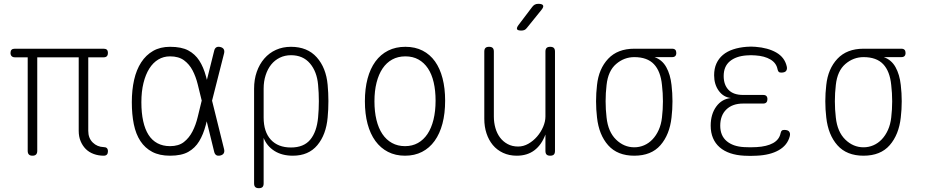

<svg xmlns="http://www.w3.org/2000/svg" viewBox="-20 -805 4840 1005"><path d="M523 10Q495 10 470.5 1Q446 -8 429 -25Q412 -42 402 -66Q392 -90 392 -120V-505H175V-15Q175 -3 169 3.5Q163 10 150 10Q137 10 131 3.5Q125 -3 125 -15V-505H58Q47 -505 41 -511Q35 -517 35 -528Q35 -539 40.5 -544.5Q46 -550 57 -550H523Q534 -550 539.5 -544.5Q545 -539 545 -528Q545 -517 539.5 -511Q534 -505 523 -505H442V-120Q442 -82 465.5 -59Q489 -36 523 -35Q534 -35 539.5 -29.5Q545 -24 545 -13Q545 -2 539.5 4Q534 10 523 10Z M1153 -24Q1156 -11 1151 -2.5Q1146 6 1133 9Q1120 12 1112 7Q1104 2 1101 -11L1062 -170Q1060 -160 1057 -150Q1044 -101 1022.5 -65.5Q1001 -30 965.5 -10Q930 10 870 10Q815 10 777 -10Q739 -30 715 -66.5Q691 -103 680.5 -154.5Q670 -206 670 -270Q670 -334 682 -387Q694 -440 719 -478.5Q744 -517 781.5 -538.5Q819 -560 870 -560Q930 -560 965.5 -541Q1001 -522 1023 -488Q1045 -454 1058 -406Q1061 -397 1063 -387L1101 -539Q1104 -552 1112 -557Q1120 -562 1133 -559Q1146 -556 1151 -547.5Q1156 -539 1153 -526L1090 -278ZM1036 -278 1035 -282Q1025 -323 1015 -363.5Q1005 -404 988 -436.5Q971 -469 943 -489.5Q915 -510 870 -510Q836 -510 808.5 -493.5Q781 -477 761.5 -446Q742 -415 731 -370.5Q720 -326 720 -270Q720 -214 729.5 -171Q739 -128 757.5 -99Q776 -70 804.5 -55Q833 -40 870 -40Q915 -40 942.5 -61.5Q970 -83 987.5 -117Q1005 -151 1015 -193Q1025 -235 1035 -275Z M1335 180Q1322 180 1316 174Q1310 168 1310 155V-341Q1310 -389 1324 -429Q1338 -469 1363.5 -498.5Q1389 -528 1424.5 -544Q1460 -560 1503 -560Q1589 -560 1638 -505Q1687 -450 1695 -361Q1699 -319 1699 -275.5Q1699 -232 1695 -190Q1687 -100 1641 -45Q1595 10 1513 10Q1456 10 1416.5 -15Q1377 -40 1360 -83V155Q1360 168 1354 174Q1348 180 1335 180ZM1503 -33Q1570 -33 1604 -74Q1638 -115 1645 -190Q1649 -232 1649 -275.5Q1649 -319 1645 -361Q1639 -430 1602.5 -473Q1566 -516 1503 -516Q1471 -516 1444.5 -503Q1418 -490 1399.5 -467Q1381 -444 1370.5 -411.5Q1360 -379 1360 -341V-190Q1360 -115 1397.5 -74Q1435 -33 1503 -33Z M2100 10Q2050 10 2011 -10Q1972 -30 1945 -67Q1918 -104 1904 -156.5Q1890 -209 1890 -275Q1890 -341 1904 -393.5Q1918 -446 1945 -483Q1972 -520 2011.5 -540Q2051 -560 2102 -560Q2153 -560 2192 -540Q2231 -520 2257 -483.5Q2283 -447 2296.5 -395Q2310 -343 2310 -278Q2310 -211 2296 -158Q2282 -105 2255 -67.5Q2228 -30 2189 -10Q2150 10 2100 10ZM2100 -40Q2138 -40 2167.5 -56.5Q2197 -73 2217.5 -103.5Q2238 -134 2249 -178.5Q2260 -223 2260 -278Q2260 -331 2250 -374Q2240 -417 2220 -447Q2200 -477 2170.5 -493.5Q2141 -510 2102 -510Q2063 -510 2033 -493.5Q2003 -477 1982.5 -446.5Q1962 -416 1951 -372.5Q1940 -329 1940 -275Q1940 -221 1950.5 -177.5Q1961 -134 1981.5 -103.5Q2002 -73 2032 -56.5Q2062 -40 2100 -40Z M2835 -195V-535Q2835 -548 2841 -554Q2847 -560 2860 -560Q2873 -560 2879 -554Q2885 -548 2885 -535V-15Q2885 -2 2879 4Q2873 10 2860 10Q2847 10 2841 4Q2835 -2 2835 -15V-101Q2815 -47 2777.5 -18.5Q2740 10 2685 10Q2645 10 2613 -5Q2581 -20 2559.5 -46Q2538 -72 2526.5 -107Q2515 -142 2515 -183V-535Q2515 -548 2521 -554Q2527 -560 2540 -560Q2553 -560 2559 -554Q2565 -548 2565 -535V-195Q2565 -164 2573 -135.5Q2581 -107 2597 -85.5Q2613 -64 2637 -51Q2661 -38 2692 -38Q2720 -38 2745.5 -52.5Q2771 -67 2791 -90Q2811 -113 2823 -141Q2835 -169 2835 -195ZM2738 -659Q2732 -651 2725 -648Q2718 -645 2709 -645Q2690 -645 2686.5 -652Q2683 -659 2694 -674L2766 -769Q2772 -777 2779.5 -781Q2787 -785 2798 -785Q2818 -785 2822.5 -777Q2827 -769 2814 -753Z M3498 -506H3406Q3446 -492 3467.5 -453.5Q3489 -415 3495 -360Q3500 -318 3500 -275Q3500 -232 3495 -190Q3485 -100 3437 -45Q3389 10 3300 10Q3212 10 3163.5 -44.5Q3115 -99 3105 -190Q3100 -232 3100 -275Q3100 -318 3105 -360Q3114 -445 3163.5 -497.5Q3213 -550 3300 -550H3498Q3509 -550 3514.5 -544.5Q3520 -539 3520 -528Q3520 -517 3514.5 -511.5Q3509 -506 3498 -506ZM3300 -34Q3327 -34 3351.5 -44.5Q3376 -55 3395.5 -75.5Q3415 -96 3428 -125Q3441 -154 3445 -190Q3450 -232 3450 -275Q3450 -318 3445 -360Q3438 -432 3403 -469Q3368 -506 3300 -506Q3247 -506 3205 -470Q3163 -434 3155 -360Q3150 -318 3150 -275Q3150 -232 3155 -190Q3163 -115 3204.5 -74.5Q3246 -34 3300 -34Z M4098 -458Q4100 -450 4099 -444Q4098 -438 4094.5 -433.5Q4091 -429 4084.5 -427Q4078 -425 4069 -425Q4065 -425 4061.5 -426Q4058 -427 4056 -429Q4054 -431 4052.5 -434.5Q4051 -438 4050 -442Q4044 -475 4013 -493.5Q3982 -512 3934 -515Q3923 -516 3911 -516Q3899 -516 3888 -515Q3832 -511 3800 -484Q3768 -457 3768 -407Q3768 -361 3793.5 -334.5Q3819 -308 3870 -308H3975Q3986 -308 3991.5 -302.5Q3997 -297 3997 -286Q3997 -275 3991.5 -269Q3986 -263 3975 -263H3870Q3814 -263 3782 -232Q3750 -201 3750 -147Q3750 -95 3783.5 -66.5Q3817 -38 3875 -35Q3891 -34 3907.5 -34Q3924 -34 3940 -35Q3994 -38 4026.5 -56Q4059 -74 4066 -108Q4067 -113 4068.5 -116Q4070 -119 4072 -121Q4074 -123 4077.5 -124Q4081 -125 4085 -125Q4094 -125 4100.5 -123Q4107 -121 4110.5 -116.5Q4114 -112 4115 -106Q4116 -100 4114 -92Q4102 -45 4056.5 -19Q4011 7 3940 10Q3924 11 3907.5 11Q3891 11 3875 10Q3835 8 3802.5 -3Q3770 -14 3747 -34Q3724 -54 3712 -82.5Q3700 -111 3700 -147Q3700 -207 3729 -247Q3758 -287 3806 -292Q3767 -296 3742.5 -329.5Q3718 -363 3718 -411Q3718 -446 3730 -472.5Q3742 -499 3764 -517.5Q3786 -536 3817.5 -546.5Q3849 -557 3888 -560Q3899 -561 3911 -561Q3923 -561 3934 -560Q4000 -555 4043.5 -530Q4087 -505 4098 -458Z M4698 -506H4606Q4646 -492 4667.5 -453.5Q4689 -415 4695 -360Q4700 -318 4700 -275Q4700 -232 4695 -190Q4685 -100 4637 -45Q4589 10 4500 10Q4412 10 4363.5 -44.5Q4315 -99 4305 -190Q4300 -232 4300 -275Q4300 -318 4305 -360Q4314 -445 4363.5 -497.5Q4413 -550 4500 -550H4698Q4709 -550 4714.5 -544.5Q4720 -539 4720 -528Q4720 -517 4714.5 -511.5Q4709 -506 4698 -506ZM4500 -34Q4527 -34 4551.5 -44.5Q4576 -55 4595.5 -75.5Q4615 -96 4628 -125Q4641 -154 4645 -190Q4650 -232 4650 -275Q4650 -318 4645 -360Q4638 -432 4603 -469Q4568 -506 4500 -506Q4447 -506 4405 -470Q4363 -434 4355 -360Q4350 -318 4350 -275Q4350 -232 4355 -190Q4363 -115 4404.5 -74.5Q4446 -34 4500 -34Z"/></svg>

Font: Maple Mono NL Thin
Style: Regular
Weight: 250
Monospace: yes
Designer: subframe7536
Version: Version 7.000